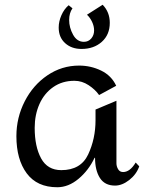

<svg xmlns="http://www.w3.org/2000/svg" viewBox="-20 -776 615 808"><path d="M469 -415 397 -376Q381 -399 353 -417.5Q325 -436 293 -436Q242 -436 204 -409.5Q166 -383 146 -338Q126 -293 126 -238Q126 -159 153 -109.5Q180 -60 238 -60Q320 -60 351 -126Q382 -192 382 -270V-315L470 -352V-89Q470 -76 477 -64Q484 -52 498 -52Q527 -52 551 -92L566 -76Q554 -42 524 -18.5Q494 5 464 5Q421 5 400.5 -27Q380 -59 380 -112H378Q353 -59 310.5 -23.5Q268 12 221 12Q136 12 92.5 -46.5Q49 -105 49 -203Q49 -281 84 -349.5Q119 -418 179.5 -459Q240 -500 313 -500Q362 -500 405.5 -479Q449 -458 469 -415ZM227 -660Q227 -619 254 -594.5Q281 -570 323 -570Q375 -570 408.5 -600Q442 -630 442 -680Q442 -725 412 -756L346 -714Q359 -702 367.5 -684Q376 -666 376 -648Q376 -628 364 -614Q352 -600 333 -600Q304 -600 287.5 -630Q271 -660 271 -692Q271 -721 285 -741L269 -754Q250 -738 238.5 -712Q227 -686 227 -660Z"/></svg>

Font: Amita
Style: Regular
Weight: 400
Designer: Eduardo Rodriguez Tunni, Modular Infotech, Brian J. Bonislawsky
Foundry: Eduardo Rodriguez Tunni, Modular Infotech, Brian J. Bonislawsky
Version: Version 1.004